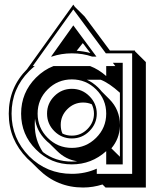

<svg xmlns="http://www.w3.org/2000/svg" viewBox="-20 -754 683 835"><path d="M339.8 -566.4Q333 -558.1 326.7 -549.8Q320.3 -541.5 313.5 -533.2Q344.2 -531.2 373 -523.4Q365.2 -533.2 357.9 -543Q350.6 -552.7 343.8 -562Q342.8 -563 341.8 -564.2Q340.8 -565.4 339.8 -566.4ZM501.5 -205.1Q499.5 -150.4 464.4 -108.9L501.5 -72.3ZM292.5 -51.3Q304.2 -51.3 315.9 -52.7Q265.6 -60.1 228 -97.7L193.8 -131.3Q185.5 -137.7 178.2 -145.5Q138.7 -185.5 132.3 -237.8Q131.3 -231 131.3 -224.4Q131.3 -217.8 131.3 -210.9Q131.3 -144.5 166.5 -92.8Q220.2 -51.3 292.5 -51.3ZM357.9 -407.2Q383.8 -395.5 406.2 -374Q410.6 -369.6 414.6 -365.2Q418.5 -360.8 422.4 -356L455.6 -322.8Q501.5 -276.9 501.5 -210.9V-350.6Q455.1 -392.6 418 -407.2ZM292.5 -164.1Q331.5 -164.1 359.9 -192.4Q388.7 -221.2 388.7 -259.8Q388.7 -271 386.2 -280.8Q383.8 -290.5 379.4 -300.3Q362.3 -308.1 341.3 -308.1Q301.8 -308.1 272.9 -279.3Q244.1 -250.5 244.1 -210.9Q244.1 -189.9 251.5 -173.3Q269.5 -164.1 292.5 -164.1ZM18.1 -259.8Q18.1 -373.5 98.1 -453.6L99.1 -454.6H98.6L298.8 -733.9L305.7 -724.1L347.7 -682.6L458 -534.2H566.9V-531.2L614.3 -483.9V61.5H439L425.8 48.3Q405.3 54.7 384.3 58.1Q363.3 61.5 341.3 61.5Q228.5 61.5 147.9 -17.6L118.7 -46.4Q108.4 -55.2 98.1 -65.4Q58.6 -106 38.3 -154.1Q18.1 -202.1 18.1 -259.8ZM292.5 -522Q246.6 -522 205.1 -507.8H202.1L298.8 -643.6L399.4 -507.8H380.9Q340.3 -522 292.5 -522ZM292.5 -151.9Q248 -151.9 216.3 -183.6Q184.6 -215.3 184.6 -259.8Q184.6 -304.2 216.3 -335.9Q248 -367.7 292.5 -367.7Q336.9 -367.7 368.7 -335.9Q400.9 -303.7 400.9 -259.8Q400.9 -215.8 368.7 -183.6Q336.9 -151.9 292.5 -151.9ZM292.5 -110.8Q354 -110.8 397.9 -154.5Q441.9 -198.2 441.9 -259.8Q441.9 -321.8 397.9 -365.2Q354 -408.7 292.5 -408.7Q231 -408.7 187.3 -365.2Q143.6 -321.8 143.6 -259.8Q143.6 -198.2 187.3 -154.5Q231 -110.8 292.5 -110.8ZM292.5 -39.1Q201.2 -39.1 136.5 -103.8Q71.8 -168.5 71.8 -259.8Q71.8 -351.1 136.2 -416Q170.9 -450.7 212.9 -466.8H371.6Q409.7 -452.1 441.9 -423.3V-466.8H481.4L470.7 -481H513.7V-39.1H441.9V-96.7Q377.9 -39.1 292.5 -39.1ZM131.3 -466.8Q125 -461.4 118.9 -456.1Q112.8 -450.7 106.9 -444.8Q30.3 -368.2 30.3 -259.8Q30.3 -151.9 106.9 -74.2Q183.6 2 292.5 2Q351.1 2 400.9 -20.5V2H554.7V-522H440.4L298.8 -712.9L122.6 -466.8Z"/></svg>

Font: Gondrin
Style: Regular
Weight: 400
Designer: Peter Wiegel, original typeface by Carl Albert Fahrenwaldt 1901
Foundry: Peter Wiegel
Version: Version 1.000 2010 initial release